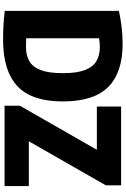

<svg xmlns="http://www.w3.org/2000/svg" viewBox="190 -980 799 1219"><g transform="rotate(90 589.5 -370.5)"><path d="M232 9.5Q140.5 9.5 49 -1V-726Q97.5 -736.5 149.8 -743Q202 -749.5 257.5 -749.5Q441 -749.5 532.5 -657.8Q624 -566 624 -370Q624 -171.5 526.5 -81Q429 9.5 232 9.5ZM279 -136Q331.5 -136 368.5 -157.2Q405.5 -178.5 425 -229.5Q444.5 -280.5 444.5 -370Q444.5 -459.5 424.5 -510.8Q404.5 -562 367.2 -583.5Q330 -605 277.5 -605Q265.5 -605 250 -603.5Q234.5 -602 223 -600V-137.5Q240.5 -136.5 254.5 -136.2Q268.5 -136 279 -136ZM651.5 0V-97.5L931 -586H656.5V-740H1156.5V-642.5L877 -154H1161.5V0Z"/></g></svg>

Font: Encode Sans Condensed Condensed ExtraBold
Style: Regular
Weight: 800
Width: 3
Designer: Multiple Designers
Foundry: Impallari Type
Version: Version 3.000; ttfautohint (v1.8.3) -l 8 -r 50 -G 200 -x 14 